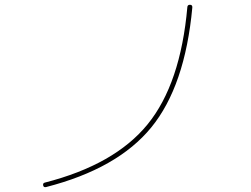

<svg xmlns="http://www.w3.org/2000/svg" viewBox="-20 -760 1040 797"><path d="M170.9 16.6Q161.1 18.6 159.2 9.8Q157.2 0 166 -2Q456.1 -76.2 592.8 -244.1Q729.5 -412.1 757.8 -731.4Q758.8 -740.2 768.6 -740.2Q779.3 -740.2 778.3 -728.5Q748 -402.3 607.9 -231Q467.8 -59.6 170.9 16.6Z"/></svg>

Font: Rounded Mgen+ 1mn thin
Style: Regular
Weight: 100
Designer: [Source Han Sans]
Ryoko NISHIZUKA  (kana & ideographs); Paul D. Hunt (Latin, Greek & Cyrillic); Wenlong ZHANG  (bopomofo
Version: Version 1.059.20150602